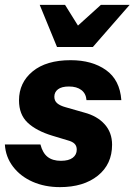

<svg xmlns="http://www.w3.org/2000/svg" viewBox="-29 -758 552 788"><path d="M352 -565H205L134 -738H238L291 -653L385 -738H503ZM-9 -165H137Q146 -130 166.5 -114Q187 -98 221 -98Q253 -98 269.5 -110.5Q286 -123 286 -144Q286 -159 277 -168Q268 -177 249 -182L186 -201Q120 -221 84.5 -254.5Q49 -288 49 -346Q49 -419 105 -465Q161 -511 261 -511Q349 -511 406 -470.5Q463 -430 469 -347H326Q324 -374 305 -388.5Q286 -403 254 -403Q224 -403 209 -391.5Q194 -380 194 -361Q194 -344 206 -334Q218 -324 240 -318L317 -296Q370 -282 400.5 -248Q431 -214 431 -164Q431 -84 372.5 -37Q314 10 217 10Q155 10 105 -12Q55 -34 24.5 -74Q-6 -114 -9 -165Z"/></svg>

Font: CBA Beacon Sans Extra Bold
Style: Italic
Weight: 800
Italic angle: -13°
Designer: Wei Huang
Foundry: Wei Huang
Version: Version 1.002